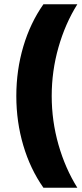

<svg xmlns="http://www.w3.org/2000/svg" viewBox="-20 -762 385 906"><path d="M224 -309Q224 -191 256 -79Q288 33 345 124H185Q123 36 90 -75.5Q57 -187 57 -309Q57 -431 90 -542.5Q123 -654 185 -742H345Q288 -651 256 -539Q224 -427 224 -309Z"/></svg>

Font: Montserrat V1
Style: Bold
Weight: 700
Designer: Julieta Ulanovsky
Foundry: Julieta Ulanovsky
Version: Version 6.001